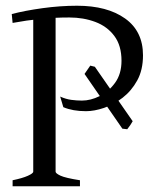

<svg xmlns="http://www.w3.org/2000/svg" viewBox="-20 -650 563 670"><path d="M280 -262Q234 -262 201 -276L190 -313Q210 -304 229 -301.5Q248 -299 266 -299Q296 -299 327.5 -314.5Q359 -330 381.5 -361Q404 -392 404 -438Q404 -491 379 -524.5Q354 -558 312.5 -573.5Q271 -589 222 -589Q170 -589 121 -584Q72 -579 24 -570L21 -601Q67 -613 128.5 -621.5Q190 -630 249 -630Q354 -630 416.5 -585.5Q479 -541 479 -457Q479 -406 459 -369.5Q439 -333 408 -309Q377 -285 343 -273.5Q309 -262 280 -262ZM24 0V-21Q58 -28 77 -36.5Q96 -45 96 -51V-591H174V-51Q174 -45 191 -37Q208 -29 259 -21V0ZM295 -421 311 -417 443 -227Q436 -214 424 -199L407 -201L275 -392Z"/></svg>

Font: ChillKai
Style: Regular
Weight: 400
Designer: ChillType
Foundry: 寒蝉字型
Version: Version 2.000